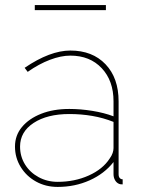

<svg xmlns="http://www.w3.org/2000/svg" viewBox="-20 -726 564 756"><path d="M39 -149Q39 -193 66.5 -226Q94 -259 142 -278Q190 -297 253 -297Q297 -297 343.5 -289.5Q390 -282 427 -268V-327Q427 -408 380.5 -457.5Q334 -507 257 -507Q220 -507 176.5 -490.5Q133 -474 89 -443L77 -459Q127 -493 172 -510Q217 -527 257 -527Q344 -527 395.5 -473Q447 -419 447 -327V-40Q447 -30 451.5 -25Q456 -20 463 -20V0Q457 0 454 -0.5Q451 -1 449 -2Q439 -6 433 -16.5Q427 -27 427 -40V-88Q391 -42 333 -16Q275 10 207 10Q160 10 122 -11Q84 -32 61.5 -68.5Q39 -105 39 -149ZM412 -102Q420 -113 423.5 -123.5Q427 -134 427 -143V-246Q387 -262 343.5 -269.5Q300 -277 253 -277Q166 -277 112.5 -242Q59 -207 59 -149Q59 -110 78.5 -78.5Q98 -47 132 -28.5Q166 -10 207 -10Q274 -10 329.5 -35Q385 -60 412 -102ZM117 -686V-706H397V-686Z"/></svg>

Font: Raleway Thin
Style: Regular
Weight: 100
Designer: Matt McInerney, Pablo Impallari, Rodrigo Fuenzalida
Foundry: Matt McInerney, Pablo Impallari, Rodrigo Fuenzalida
Version: Version 4.026